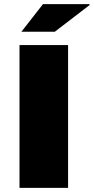

<svg xmlns="http://www.w3.org/2000/svg" viewBox="-20 -905 452 925"><path d="M74 0V-688H308V0ZM83 -752 187 -885H411L412 -881L244 -752Z"/></svg>

Font: Archivo SemiBold SemiExpanded Black
Style: Regular
Weight: 900
Width: 6
Version: Version 2.001